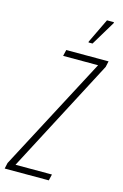

<svg xmlns="http://www.w3.org/2000/svg" viewBox="-174 -954 651 1013"><g transform="rotate(15 151.5 -447.5)"><path d="M-40 0 -33 -32 295 -654H104L112 -688H343L336 -656L10 -34H209L201 0ZM215 -757V-762L279 -895H317V-890L237 -757Z"/></g></svg>

Font: Saira UltraCondensed Thin
Style: Italic
Weight: 250
Width: 1
Italic angle: -12°
Designer: Hector Gatti with collaboration of the Omnibus-Type team
Foundry: Omnibus-Type
Version: Version 1.101